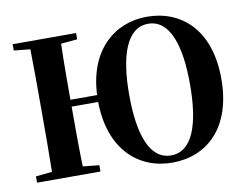

<svg xmlns="http://www.w3.org/2000/svg" viewBox="-83 -884 1310 1020"><g transform="rotate(-10 572.0 -373.5)"><path d="M768 -19C653 -19 604 -160 604 -375C604 -586 653 -729 768 -729C884 -729 932 -586 932 -374C932 -160 884 -19 768 -19ZM768 20C953 20 1101 -107 1101 -374C1101 -640 952 -767 768 -767C592 -767 446 -642 436 -403H292C292 -505 292 -606 295 -705L383 -713V-747H41V-713L129 -704C131 -602 131 -499 131 -395V-351C131 -247 131 -144 129 -43L41 -34V0H383V-34L295 -43C292 -144 292 -247 292 -366H435C438 -110 585 20 768 20Z"/></g></svg>

Font: Noto Serif CJK HK Black
Style: Regular
Weight: 900
Designer: Ryoko NISHIZUKA 西塚涼子 (kana & ideographs); Frank Grießhammer (Latin, Greek & Cyrillic); Wenlong ZHANG 张文龙 (bopomofo); San
Foundry: Adobe
Version: Version 2.001;hotconv 1.1.0;makeotfexe 2.6.0